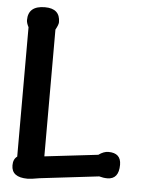

<svg xmlns="http://www.w3.org/2000/svg" viewBox="-53 -768 602 817"><g transform="rotate(5 248.5 -359.5)"><path d="M158.5 -93.8 386.7 -120.5Q408.7 -136.4 428.7 -136.4Q482.6 -136.4 482.6 -86.2Q482.6 -24.1 433.3 -24.1Q416.4 -24.1 398.5 -29.2L147.2 0.5Q110.8 7.2 95.4 7.2Q26.7 7.2 26.7 -44.1Q26.7 -70.8 43.6 -82.6V-635.4Q34.4 -652.8 34.4 -665.1Q34.4 -726.2 106.2 -726.2Q170.8 -726.2 170.8 -667.7Q170.8 -657.4 158.5 -635.4Z"/></g></svg>

Font: Myanmar Handwriting
Style: Regular
Weight: 400
Designer: Khon Soe Zaw Thu
Foundry: PaOh Unicode khonsoezawthu@gmail.com and @hotmail.com
Version: Version 1.30 November 9, 2016